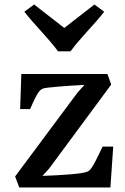

<svg xmlns="http://www.w3.org/2000/svg" viewBox="-20 -823 550 843"><path d="M46.4 -48.3 319.3 -415 350.6 -450.2Q320.8 -448.7 290.3 -446.8Q259.8 -444.8 234.1 -442.6Q208.5 -440.4 190.7 -438.2Q172.9 -436 168.5 -434.1Q163.1 -431.6 158.2 -428Q153.3 -424.3 147.2 -415Q141.1 -405.8 132.8 -389.2Q124.5 -372.6 112.3 -344.2H68.4L73.7 -498H451.7L468.3 -451.7L195.8 -83L166.5 -50.8Q196.8 -51.8 228.3 -53.5Q259.8 -55.2 287.1 -57.4Q314.5 -59.6 335.4 -62.7Q356.4 -65.9 365.7 -70.3Q367.7 -71.3 371.1 -73.5Q374.5 -75.7 381.6 -85.7Q388.7 -95.7 400.1 -117.4Q411.6 -139.2 430.2 -179.2H477.1L464.8 0H64.5ZM234.9 -597.7Q216.3 -622.6 198 -643.6Q179.7 -664.6 161.4 -685.1Q143.1 -705.6 124.5 -726.3Q106 -747.1 86.9 -771.5L129.9 -803.2L262.2 -700.2L394.5 -803.2L437.5 -771.5Q418.5 -747.1 399.9 -726.3Q381.3 -705.6 363 -685.1Q344.7 -664.6 326.4 -643.6Q308.1 -622.6 289.6 -597.7H234.9Z"/></svg>

Font: Donegal One
Style: Regular
Weight: 400
Designer: Gary Lonergan
Foundry: Sorkin Type Co.
Version: Version 1.004